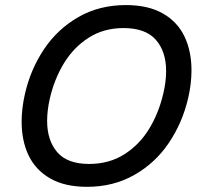

<svg xmlns="http://www.w3.org/2000/svg" viewBox="-20 -720 785 750"><path d="M64.5 -244.1Q64.5 -296.9 77.6 -354Q99.6 -449.7 152.3 -528.3Q205.1 -606.9 286.6 -653.6Q368.2 -700.2 471.7 -700.2Q558.6 -700.2 616 -667.5Q673.3 -634.8 700.7 -577.4Q728 -520 728 -445.3Q728 -392.6 714.8 -335.9Q692.4 -240.2 639.6 -161.9Q586.9 -83.5 505.1 -36.9Q423.3 9.8 319.8 9.8Q233.4 9.8 176.3 -22.9Q119.1 -55.7 91.8 -112.8Q64.5 -169.9 64.5 -244.1ZM617.7 -354Q628.9 -400.4 628.9 -442.4Q628.9 -519 588.6 -564.7Q548.3 -610.4 462.4 -610.4Q385.7 -610.4 326.9 -573Q268.1 -535.6 230.2 -473.6Q192.4 -411.6 174.8 -335.9Q164.1 -288.6 164.1 -248Q164.1 -171.4 203.6 -125.5Q243.2 -79.6 328.1 -79.6Q405.8 -79.6 465.1 -116.9Q524.4 -154.3 562.3 -216.3Q600.1 -278.3 617.7 -354Z"/></svg>

Font: Acari Sans Medium
Style: Italic
Weight: 500
Italic angle: -13°
Designer: Alfredo Marco Pradil and Stefan Peev
Foundry: Hanken Design Co.
Version: Version 1.045